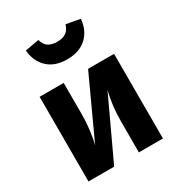

<svg xmlns="http://www.w3.org/2000/svg" viewBox="-188 -923 965 1043"><g transform="rotate(-30 294.0 -401.0)"><path d="M528 0H377V-189Q377 -293 399 -379L222 0H61V-531H212V-339Q212 -286 205.5 -234.5Q199 -183 190 -151L365 -531H528ZM122 -786 209 -802Q218 -770 238.5 -756Q259 -742 294 -742Q329 -742 349.5 -756Q370 -770 380 -802L467 -786Q461 -716 416 -674Q371 -632 294 -632Q217 -632 172.5 -674Q128 -716 122 -786Z"/></g></svg>

Font: FiraGOUPP
Style: Bold
Weight: 700
Designer: bBox Type
Foundry: bBox Type GmbH
Version: Version 1.001